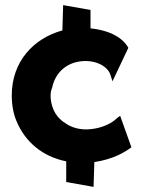

<svg xmlns="http://www.w3.org/2000/svg" viewBox="-20 -614 556 751"><path d="M494 -38 450 -161 439 -153C434 -149 430 -145 426 -142C409 -129 377 -113 336 -109C296 -104 259 -115 236 -132C204 -151 182 -184 178 -231V-242C178 -252 180 -262 184 -271C195 -325 234 -366 294 -374C357 -382 403 -352 412 -321L420 -296L482 -427C461 -465 412 -495 334 -503V-575L227 -594L224 -495C111 -464 26 -373 26 -241C26 -204 32 -168 46 -137C79 -59 147 -1 239 17V98L346 117L349 20C423 9 469 -19 494 -38Z"/></svg>

Font: Bluebird
Style: SfBd
Weight: 700
Designer: Jasper
Foundry: Cannot Into Space Fonts
Version: Version 0.98